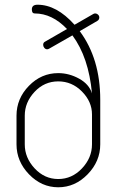

<svg xmlns="http://www.w3.org/2000/svg" viewBox="-20 -788 508 814"><path d="M127 -731Q115 -731 115 -748Q115 -768 139 -768Q220 -768 296 -683L376 -729Q380 -731 383 -731Q390 -731 395.5 -726Q401 -721 401 -714Q401 -704 392 -699L318 -656Q405 -539 405 -365V-176Q405 -104 351.5 -49Q298 6 227 6Q156 6 103 -49Q50 -104 50 -176V-298Q50 -370 102.5 -424Q155 -478 227 -478Q273 -478 315.5 -454.5Q358 -431 370 -392Q356 -545 287 -638L189 -582Q184 -579 180 -579Q173 -579 168 -585Q163 -591 163 -598Q163 -608 172 -612L264 -665Q201 -731 127 -731ZM370 -176V-303Q370 -357 327.5 -400Q285 -443 227 -443Q168 -443 126.5 -398.5Q85 -354 85 -298V-176Q85 -119 127 -74Q169 -29 227 -29Q285 -29 327.5 -74Q370 -119 370 -176Z"/></svg>

Font: Dosis
Style: ExtraLight
Weight: 250
Designer: Edgar Tolentino, Pablo Impallari, Igino Marini
Foundry: Edgar Tolentino, Pablo Impallari, Igino Marini
Version: Version 1.007